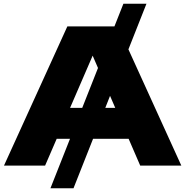

<svg xmlns="http://www.w3.org/2000/svg" viewBox="-20 -892 998 1034"><path d="M644.6 -872H768.8L375.8 122H251.6ZM216.8 -144.4V-311H733V-144.4ZM615.2 -750 956.6 0H735.2L449 -661.6H509L222.8 0H1.4L342.8 -750Z"/></svg>

Font: Unbounded
Style: Regular
Weight: 400
Designer: Luke Prowse, Jean-Baptiste Morizot, Fátima Lázaro, Florian Runge
Foundry: NaN
Version: Version 1.701;gftools[0.9.28.dev5+ged2979d]